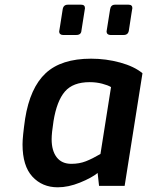

<svg xmlns="http://www.w3.org/2000/svg" viewBox="-20 -792 627 818"><path d="M76 -177Q76 -209 87 -286Q108 -418 174.5 -480Q241 -542 368 -542Q432 -542 492 -525.5Q552 -509 587 -480L511 0H402L396 -55Q370 -34 320.5 -14Q271 6 226 6Q160 6 118 -39.5Q76 -85 76 -177ZM408 -136 453 -421Q440 -429 415 -435.5Q390 -442 362 -442Q291 -442 256.5 -402Q222 -362 208 -276Q200 -225 200 -199Q200 -150 221.5 -122Q243 -94 284 -94Q318 -94 346 -105Q374 -116 408 -136ZM232 -658Q232 -655 247 -752Q250 -772 269 -772H326Q342 -772 342 -757L327 -662Q326 -643 305 -643H248Q241 -643 236.5 -647Q232 -651 232 -658ZM434 -658 449 -752Q452 -772 470 -772H528Q544 -772 544 -757Q544 -761 529 -662Q526 -643 507 -643H450Q443 -643 438.5 -647Q434 -651 434 -658Z"/></svg>

Font: Exo SemiBold
Style: Italic
Weight: 600
Italic angle: -9°
Designer: Natanael Gama
Foundry: Natanael Gama
Version: Version 1.500; ttfautohint (v1.6)